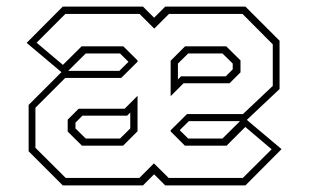

<svg xmlns="http://www.w3.org/2000/svg" viewBox="-20 -560 935 580"><path d="M169.5 0 66.5 -103V-243L169.5 -346H340.5L373.5 -378.5V-368L342.5 -398.5H239L174.5 -334.5L60.5 -430.5L169.5 -540H412L445.5 -506.5L479 -540H721.5L824.5 -437V-291L721.5 -194H550.5L517.5 -161.5V-172L548.5 -141.5H652L716.5 -205.5L830.5 -109.5L721.5 0H479L445.5 -33.5L412 0ZM178.5 -22.5H401L445 -66.5L489.5 -22.5H713.5L800.5 -109L721 -176.5L664.5 -120H538.5L495.5 -163V-166.5L545 -215.5H714L804 -300.5V-426L712.5 -518H490.5L446 -473.5L401.5 -518H177.5L90.5 -431L170 -364L226.5 -420H352.5L395.5 -377.5V-373.5L346 -324.5H177L87 -234.5V-113.5ZM227.5 -120 184.5 -162.5V-198.5L217.5 -231.5H356.5L395.5 -270.5V-163.5L352 -120ZM495.5 -269.5V-376.5L539 -420H663.5L706.5 -377.5V-341.5L673.5 -308.5H534.5ZM239 -141.5H342.5L373.5 -172V-220L364 -210.5H229L208 -189.5V-172ZM517.5 -320 527 -329.5H662L683 -350.5V-368L652 -398.5H548.5L517.5 -368Z"/></svg>

Font: Tourney ExtraLight
Style: Regular
Weight: 250
Designer: Tyler Finck
Foundry: Etcetera Type Co
Version: Version 1.015